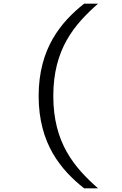

<svg xmlns="http://www.w3.org/2000/svg" viewBox="-20 -821 660 1041"><path d="M269 -300.5C269 -554 382 -687 511.5 -801H436C314 -704 189.5 -561.5 189.5 -300.5C189.5 -38.5 314 103 436 200H511.5C382 86 269 -47 269 -300.5Z"/></svg>

Font: Monaspace Argon Light
Style: Regular
Weight: 300
Designer: Riley Cran & the Lettermatic Team
Foundry: Lettermatic
Version: Version 1.000 (Monaspace Argon)